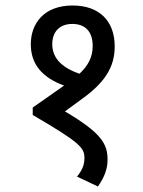

<svg xmlns="http://www.w3.org/2000/svg" viewBox="-20 -652 520 698"><path d="M244 -632C140 -632 92 -567 92 -491C92 -419 133 -370 213 -341L99 -261V-234C274 -132 287 -114 287 -77C287 -51 277 -31 260 -10L336 26C359 -7 371 -37 371 -71C371 -127 352 -167 216 -247L279 -293C359 -351 397 -406 397 -483C397 -576 341 -632 244 -632ZM170 -491C170 -538 198 -565 243 -565C287 -565 317 -540 317 -485C317 -444 300 -413 269 -384C195 -409 170 -449 170 -491Z"/></svg>

Font: Noto Sans Devanagari SemiCondensed
Style: Regular
Weight: 400
Width: 4
Designer: Jelle Bosma - Monotype Design Team
Foundry: Monotype Imaging Inc.
Version: Version 2.004